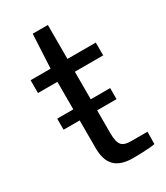

<svg xmlns="http://www.w3.org/2000/svg" viewBox="-178 -781 739 857"><g transform="rotate(-30 191.5 -352.5)"><path d="M280 -70C233 -70 215 -83 215 -148V-265H315V-322H215V-464H361V-530H215V-705H137L128 -530H25V-464H125V-322H42V-265H125V-123C125 -38 164 0 249 0C266 0 335 -1 361 -7L362 -70Z"/></g></svg>

Font: 18Franklin
Style: Regular
Weight: 400
Designer: Pablo Impallari, Rodrigo Fuenzalida (Modified by Dan O. Williams)
Version: Version 0.025;PS 000.025;hotconv 1.0.88;makeotf.lib2.5.64775